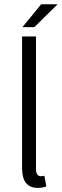

<svg xmlns="http://www.w3.org/2000/svg" viewBox="-20 -890 297 922"><path d="M152.8 -714.8V-78.1Q152.8 -61 158.9 -52.5Q165 -43.9 174.8 -43.9Q183.1 -43.9 192.9 -45.9L202.6 4.9Q185.5 12.2 161.6 12.2Q122.6 12.2 104.2 -12Q85.9 -36.1 85.9 -84V-714.8ZM87.9 -759.8 177.7 -869.6H256.8L145 -759.8Z"/></svg>

Font: Varta
Style: Light
Weight: 300
Designer: Joana Correia, Viktoriya Grabowska, Eben Sorkin
Foundry: Sorkin Type
Version: Version 1.002; ttfautohint (v1.3) -l 8 -r 24 -G 200 -x 12 -H